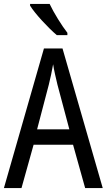

<svg xmlns="http://www.w3.org/2000/svg" viewBox="-20 -963 547 983"><path d="M234 -943H134V-934C159 -893 229 -818 271 -783H325V-795C296 -832 255 -898 234 -943ZM416 0H506L300 -715H205L0 0H90L152 -222H354ZM274 -530 335 -301H170L230 -530C238 -562 246 -600 252 -634C256 -605 267 -560 274 -530Z"/></svg>

Font: Noto Sans Malayalam Condensed
Style: Regular
Weight: 400
Width: 3
Designer: Jelle Bosma - Monotype Design Team
Foundry: Monotype Imaging Inc.
Version: Version 2.104